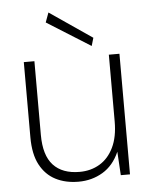

<svg xmlns="http://www.w3.org/2000/svg" viewBox="-52 -756 644 812"><g transform="rotate(-5 270.0 -350.0)"><path d="M249 12Q194 12 152 -9.5Q110 -31 86 -76Q62 -121 62 -193V-512H107V-199Q107 -112 145.5 -70.5Q184 -29 257 -29Q305 -29 342.5 -51.5Q380 -74 401.5 -118.5Q423 -163 423 -228V-512H468V0H429L423 -100Q398 -43 352 -15.5Q306 12 249 12ZM354 -555 169 -671 184 -712 364 -589Z"/></g></svg>

Font: DM Sans 12pt ExtraLight
Style: Regular
Weight: 250
Version: Version 4.004;gftools[0.9.30]